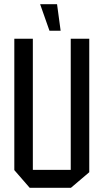

<svg xmlns="http://www.w3.org/2000/svg" viewBox="-20 -892 489 912"><path d="M316 0V-708H404V-74L317 0ZM121 0 48 -84V-85H316V0ZM48 -85V-708H136V-85ZM215 -746 171 -871V-872H251L268 -746Z"/></svg>

Font: Foldit
Style: Regular
Weight: 400
Version: Version 1.003